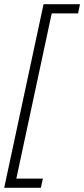

<svg xmlns="http://www.w3.org/2000/svg" viewBox="-43 -737 402 917"><path d="M152 160 162 116H35L204 -673H330L339 -717H165L-23 160Z"/></svg>

Font: Noto Sans Display Condensed Light
Style: Italic
Weight: 300
Width: 3
Designer: Monotype Design team
Foundry: Monotype Imaging Inc.
Version: 1.000